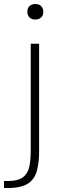

<svg xmlns="http://www.w3.org/2000/svg" viewBox="-38 -746 298 962"><path d="M-18 196V161H0Q54 161 78.5 141Q103 121 109.5 86.5Q116 52 116 8V-527H158V12Q158 68 147 109.5Q136 151 102.5 173.5Q69 196 1 196ZM138 -648Q121 -648 110 -658.5Q99 -669 99 -687Q99 -700 104 -708.5Q109 -717 118.5 -721.5Q128 -726 139 -726Q158 -726 168.5 -715Q179 -704 179 -687Q179 -669 168 -658.5Q157 -648 138 -648Z"/></svg>

Font: Onest Thin
Style: Regular
Weight: 250
Designer: Dmitri Voloshin, Andrey Kudryavtsev
Foundry: Dmitri Voloshin, Andrey Kudryavtsev
Version: Version 1.000;gftools[0.9.33]